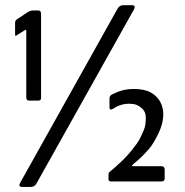

<svg xmlns="http://www.w3.org/2000/svg" viewBox="-20 -706 721 747"><path d="M93.7 -314.5Q82.3 -314.5 82.3 -326.3L82.2 -586.8Q82.2 -592.7 77 -588.8L43.8 -568Q38.7 -563.7 38.7 -572.5V-617.7Q38.8 -625.7 45.7 -630.8L90.8 -660.5Q98.3 -665 107 -665.2H129.2Q139.8 -665.2 139.8 -651.3V-325.5Q140.3 -314.3 128.2 -314.5ZM59 4.2 436.8 -671.2Q445.2 -685.8 459.2 -685.8H493Q511 -685.8 499.8 -666.8L122.3 7.2Q115.2 21.2 99.7 21.2H66.8Q49.3 21.2 59 4.2ZM412.7 0Q402.2 0 402.2 -9V-28Q402.2 -34.2 408.5 -38.8Q425.5 -52.7 446.8 -72.5Q472 -95.7 493.8 -122.8Q515.7 -150 524.5 -167.2Q533.3 -184.5 540.2 -201.7Q547.2 -218.8 547.2 -247.3Q547.2 -269.8 534.9 -281.8Q522.7 -293.7 510.8 -298.1Q498.8 -302.5 482.8 -302.5Q458.2 -302.5 436.3 -292.3Q425.8 -286.8 417.5 -281.7Q406 -275.7 406 -289V-323.3Q406 -333.3 415.7 -338.5Q428.7 -345 445.7 -351.3Q470 -359.8 501.2 -359.8Q542.5 -359.8 567.2 -345.8Q591.8 -331.7 603.5 -309.6Q615.2 -287.5 615.2 -261.8Q615.2 -224.2 595.3 -184.4Q575.5 -144.7 560.2 -127.2Q545 -109.7 531.7 -96.8Q518.3 -83.8 496.8 -65.8Q489 -59.3 499.7 -59.5H607.3Q619.7 -59.7 620.7 -48V-9.8Q619.7 0 607.3 0Z"/></svg>

Font: Vivano Light
Style: Regular
Weight: 300
Designer: Joe Prince, Josias Burgherr
Version: Version 2.064;September 19, 2022;FontCreator 14.0.0.2877 64-